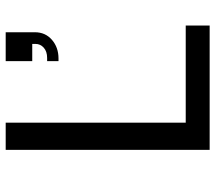

<svg xmlns="http://www.w3.org/2000/svg" viewBox="-60 -678 739 658"><g transform="rotate(-90 309.0 -349.5)"><path d="M124 -699H217V-82H550V0H124ZM428 -608V-699H527V-599Q527 -563 501 -540.5Q475 -518 437 -518H428V-557H439Q461 -557 474 -568.5Q487 -580 487 -597V-608Z"/></g></svg>

Font: Fragment Mono
Style: Regular
Weight: 400
Monospace: yes
Designer: Wei Huang based on Nimbus Sans by URW Studio, based on Helvetica by Max Miedinger.
Foundry: Wei Huang
Version: Version 1.021; ttfautohint (v1.8.4.7-5d5b)